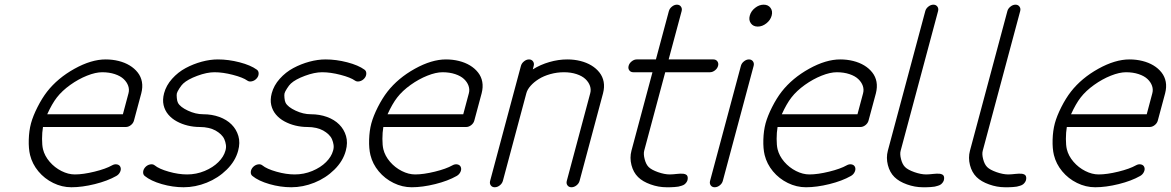

<svg xmlns="http://www.w3.org/2000/svg" viewBox="-20 -789 4933 809"><path d="M179 -307.6H497.8L521.5 -396.2Q525.6 -411.9 520.1 -427.5Q514.6 -443.1 501.1 -455.9Q487.5 -468.8 463.9 -476.7Q440.2 -484.6 410.6 -484.6Q382.8 -484.6 346.7 -470.2Q310.5 -455.8 276 -431.2Q241.5 -406.5 219.5 -378.2Q199 -351.8 179 -307.6ZM487.5 -85Q491.2 -75.7 486.1 -64.7Q481 -53.7 470.2 -47.6Q433.3 -26.6 379.6 -13.3Q325.9 0 280.8 0Q241 0 204.2 -18.1Q167.5 -36.1 141.7 -67.1Q116 -98.1 106.7 -135.7Q100.1 -162.8 101.2 -200.6Q102.3 -238.3 110.6 -269.3Q119.1 -300.5 138.1 -337.9Q157 -375.2 178.2 -402.6Q223.1 -460 293.9 -499.3Q364.7 -538.6 425 -538.6Q453.9 -538.6 479.9 -532.1Q505.9 -525.6 526.2 -513.3Q546.6 -501 560.3 -483.5Q574 -466.1 578 -444.1Q582 -422.1 575.4 -396.2L544.4 -280.8Q541.5 -269.8 531.4 -261.8Q521.2 -253.9 510.3 -253.9H161.1Q157.2 -230.7 157.2 -203.9Q157.2 -177 161.1 -160.4Q168 -132.1 189.2 -107.4Q210.4 -82.8 239 -68.4Q267.6 -54 295.2 -54Q330.6 -54 378.4 -65.8Q426.3 -77.6 452.1 -92.3Q462.9 -98.4 473.4 -96.2Q483.9 -94 487.5 -85Z M671.4 -396.2Q680.2 -429.2 705.1 -457Q730 -484.9 762.3 -502.2Q794.7 -519.5 830.1 -529.1Q865.5 -538.6 897.9 -538.6Q942.9 -538.6 989.5 -526.5Q1036.1 -514.4 1062.3 -495.4Q1070.1 -489.7 1069.8 -478.6Q1069.6 -467.5 1061.3 -458.3Q1053 -449 1041.4 -446.4Q1029.8 -443.8 1022 -449.5Q1003.7 -462.6 961.4 -473.6Q919.2 -484.6 883.5 -484.6Q851.6 -484.6 811.3 -469.6Q771 -454.6 752 -437Q744.6 -430.2 735.8 -416.5Q727.1 -402.8 725.3 -396.2Q723.6 -390.1 725 -376.1Q726.3 -362.1 730 -355.5Q739.5 -337.9 771.9 -322.8Q804.2 -307.6 836.2 -307.6Q872.8 -307.6 904.1 -296.3Q935.3 -284.9 955.7 -264.5Q976.1 -244.1 984.4 -215.9Q992.7 -187.7 983.4 -153.8Q971.7 -110.1 935.4 -74.3Q899.2 -38.6 851.1 -19.3Q803 0 753.7 0Q708 0 661.7 -13.3Q615.5 -26.6 589.8 -47.6Q582.3 -53.7 583.1 -64.8Q584 -75.9 592.5 -85Q601.1 -94 612.7 -96.2Q624.3 -98.4 631.8 -92.3Q650.4 -77.1 691.2 -65.6Q731.9 -54 768.3 -54Q806.9 -54 842.2 -68.6Q877.4 -83.3 900.1 -106Q922.9 -128.7 929.7 -153.8Q933.6 -166.3 931.9 -178.5Q930.2 -190.7 925.4 -201.9Q920.7 -213.1 910.8 -222.5Q900.9 -231.9 888.2 -239Q875.5 -246.1 858.4 -250Q841.3 -253.9 821.8 -253.9Q795.9 -253.9 771.1 -259.9Q746.3 -265.9 725 -277.5Q703.6 -289.1 689.1 -306.3Q674.6 -323.5 669.3 -346.1Q664.1 -368.7 671.4 -396.2Z M1125 -396.2Q1133.8 -429.2 1158.7 -457Q1183.6 -484.9 1215.9 -502.2Q1248.3 -519.5 1283.7 -529.1Q1319.1 -538.6 1351.6 -538.6Q1396.5 -538.6 1443.1 -526.5Q1489.7 -514.4 1515.9 -495.4Q1523.7 -489.7 1523.4 -478.6Q1523.2 -467.5 1514.9 -458.3Q1506.6 -449 1495 -446.4Q1483.4 -443.8 1475.6 -449.5Q1457.3 -462.6 1415 -473.6Q1372.8 -484.6 1337.2 -484.6Q1305.2 -484.6 1264.9 -469.6Q1224.6 -454.6 1205.6 -437Q1198.2 -430.2 1189.5 -416.5Q1180.7 -402.8 1179 -396.2Q1177.2 -390.1 1178.6 -376.1Q1179.9 -362.1 1183.6 -355.5Q1193.1 -337.9 1225.5 -322.8Q1257.8 -307.6 1289.8 -307.6Q1326.4 -307.6 1357.7 -296.3Q1388.9 -284.9 1409.3 -264.5Q1429.7 -244.1 1438 -215.9Q1446.3 -187.7 1437 -153.8Q1425.3 -110.1 1389 -74.3Q1352.8 -38.6 1304.7 -19.3Q1256.6 0 1207.3 0Q1161.6 0 1115.4 -13.3Q1069.1 -26.6 1043.5 -47.6Q1035.9 -53.7 1036.7 -64.8Q1037.6 -75.9 1046.1 -85Q1054.7 -94 1066.3 -96.2Q1077.9 -98.4 1085.4 -92.3Q1104 -77.1 1144.8 -65.6Q1185.5 -54 1221.9 -54Q1260.5 -54 1295.8 -68.6Q1331.1 -83.3 1353.8 -106Q1376.5 -128.7 1383.3 -153.8Q1387.2 -166.3 1385.5 -178.5Q1383.8 -190.7 1379 -201.9Q1374.3 -213.1 1364.4 -222.5Q1354.5 -231.9 1341.8 -239Q1329.1 -246.1 1312 -250Q1294.9 -253.9 1275.4 -253.9Q1249.5 -253.9 1224.7 -259.9Q1200 -265.9 1178.6 -277.5Q1157.2 -289.1 1142.7 -306.3Q1128.2 -323.5 1122.9 -346.1Q1117.7 -368.7 1125 -396.2Z M1613 -307.6H1931.9L1955.6 -396.2Q1959.7 -411.9 1954.2 -427.5Q1948.7 -443.1 1935.2 -455.9Q1921.6 -468.8 1897.9 -476.7Q1874.3 -484.6 1844.7 -484.6Q1816.9 -484.6 1780.8 -470.2Q1744.6 -455.8 1710.1 -431.2Q1675.5 -406.5 1653.6 -378.2Q1633.1 -351.8 1613 -307.6ZM1921.6 -85Q1925.3 -75.7 1920.2 -64.7Q1915 -53.7 1904.3 -47.6Q1867.4 -26.6 1813.7 -13.3Q1760 0 1714.8 0Q1675 0 1638.3 -18.1Q1601.6 -36.1 1575.8 -67.1Q1550 -98.1 1540.8 -135.7Q1534.2 -162.8 1535.3 -200.6Q1536.4 -238.3 1544.7 -269.3Q1553.2 -300.5 1572.1 -337.9Q1591.1 -375.2 1612.3 -402.6Q1657.2 -460 1728 -499.3Q1798.8 -538.6 1859.1 -538.6Q1887.9 -538.6 1913.9 -532.1Q1939.9 -525.6 1960.3 -513.3Q1980.7 -501 1994.4 -483.5Q2008.1 -466.1 2012.1 -444.1Q2016.1 -422.1 2009.5 -396.2L1978.5 -280.8Q1975.6 -269.8 1965.5 -261.8Q1955.3 -253.9 1944.3 -253.9H1595.2Q1591.3 -230.7 1591.3 -203.9Q1591.3 -177 1595.2 -160.4Q1602.1 -132.1 1623.3 -107.4Q1644.5 -82.8 1673.1 -68.4Q1701.7 -54 1729.2 -54Q1764.6 -54 1812.5 -65.8Q1860.4 -77.6 1886.2 -92.3Q1897 -98.4 1907.5 -96.2Q1918 -94 1921.6 -85Z M2368.2 -26.9 2467 -396.2Q2471.2 -411.9 2465.7 -427.5Q2460.2 -443.1 2446.7 -455.9Q2433.1 -468.8 2409.4 -476.7Q2385.7 -484.6 2356.2 -484.6Q2326.7 -484.6 2298.6 -476.7Q2270.5 -468.8 2250.1 -455.9Q2229.7 -443.1 2215.8 -427.5Q2201.9 -411.9 2197.8 -396.2L2098.9 -26.9Q2095.9 -15.9 2085.8 -7.9Q2075.7 0 2064.7 0Q2053.7 0 2048 -7.9Q2042.2 -15.9 2045.2 -26.9Q2066.7 -107.7 2110 -269.2Q2153.3 -430.7 2175 -511.5Q2178 -522.5 2188 -530.5Q2198 -538.6 2209 -538.6Q2220 -538.6 2225.8 -530.5Q2231.7 -522.5 2228.8 -511.5L2224.9 -496.6Q2256.8 -516.6 2294.9 -527.6Q2333 -538.6 2370.6 -538.6Q2399.4 -538.6 2425.4 -532.1Q2451.4 -525.6 2471.8 -513.3Q2492.2 -501 2505.9 -483.5Q2519.5 -466.1 2523.6 -444.1Q2527.6 -422.1 2521 -396.2L2422.1 -26.9Q2419.2 -15.9 2409.1 -7.9Q2398.9 0 2387.9 0Q2377 0 2371.1 -7.9Q2365.2 -15.9 2368.2 -26.9Z M2802.2 -54Q2808.3 -54 2816.9 -54.7Q2825.4 -55.4 2832.3 -56.2Q2839.1 -56.9 2846.8 -57.3Q2854.5 -57.6 2860 -56.8Q2865.5 -55.9 2870 -53.7Q2874.5 -51.5 2876.5 -46.8Q2878.4 -42 2877.7 -34.9Q2877 -27.6 2873.2 -22Q2869.4 -16.4 2864.9 -12.7Q2860.4 -9 2852.3 -6.5Q2844.2 -3.9 2838.3 -2.7Q2832.3 -1.5 2822 -0.9Q2811.8 -0.2 2806.4 -0.1Q2801 0 2791 0Q2788.8 0 2787.8 0Q2754.6 0 2721.2 -12Q2687.7 -23.9 2668.5 -43Q2648.7 -62.5 2640.7 -93.4Q2632.8 -124.3 2640.6 -153.8L2729.2 -484.6H2648.4Q2637.5 -484.6 2631.6 -492.6Q2625.7 -500.5 2628.7 -511.5Q2631.6 -522.5 2641.7 -530.5Q2651.9 -538.6 2662.8 -538.6H2743.7L2798.3 -742.2Q2801.3 -753.2 2811.3 -761.2Q2821.3 -769.3 2832.3 -769.3Q2843.3 -769.3 2849.1 -761.2Q2855 -753.2 2852.1 -742.2L2797.4 -538.6H2985.8Q2996.8 -538.6 3002.7 -530.5Q3008.5 -522.5 3005.6 -511.5Q3002.7 -500.5 2992.6 -492.6Q2982.4 -484.6 2971.4 -484.6H2783L2694.3 -153.8Q2690.7 -139.9 2696.3 -118.2Q2701.9 -96.4 2713.1 -85.2Q2724.9 -73.5 2752.4 -63.7Q2780 -54 2802.2 -54Z M3155.5 -511.5 3025.6 -26.9Q3022.7 -15.9 3012.6 -7.9Q3002.4 0 2991.5 0Q2980.5 0 2974.7 -7.9Q2969 -15.9 2971.9 -26.9L3101.8 -511.5Q3104.7 -522.5 3114.7 -530.5Q3124.8 -538.6 3135.7 -538.6Q3146.7 -538.6 3152.6 -530.5Q3158.4 -522.5 3155.5 -511.5ZM3143.9 -690.6Q3134 -704.1 3139.2 -723.1Q3144.3 -742.2 3161.5 -755.7Q3178.7 -769.3 3197.8 -769.3Q3216.8 -769.3 3226.7 -755.7Q3236.6 -742.2 3231.4 -723.1Q3226.3 -704.1 3209.1 -690.6Q3191.9 -677 3172.9 -677Q3153.8 -677 3143.9 -690.6Z M3274.2 -307.6H3593L3616.7 -396.2Q3620.8 -411.9 3615.4 -427.5Q3609.9 -443.1 3596.3 -455.9Q3582.8 -468.8 3559.1 -476.7Q3535.4 -484.6 3505.9 -484.6Q3478 -484.6 3441.9 -470.2Q3405.8 -455.8 3371.2 -431.2Q3336.7 -406.5 3314.7 -378.2Q3294.2 -351.8 3274.2 -307.6ZM3582.8 -85Q3586.4 -75.7 3581.3 -64.7Q3576.2 -53.7 3565.4 -47.6Q3528.6 -26.6 3474.9 -13.3Q3421.1 0 3376 0Q3336.2 0 3299.4 -18.1Q3262.7 -36.1 3236.9 -67.1Q3211.2 -98.1 3201.9 -135.7Q3195.3 -162.8 3196.4 -200.6Q3197.5 -238.3 3205.8 -269.3Q3214.4 -300.5 3233.3 -337.9Q3252.2 -375.2 3273.4 -402.6Q3318.4 -460 3389.2 -499.3Q3460 -538.6 3520.3 -538.6Q3549.1 -538.6 3575.1 -532.1Q3601.1 -525.6 3621.5 -513.3Q3641.8 -501 3655.5 -483.5Q3669.2 -466.1 3673.2 -444.1Q3677.2 -422.1 3670.7 -396.2L3639.6 -280.8Q3636.7 -269.8 3626.6 -261.8Q3616.5 -253.9 3605.5 -253.9H3256.3Q3252.4 -230.7 3252.4 -203.9Q3252.4 -177 3256.3 -160.4Q3263.2 -132.1 3284.4 -107.4Q3305.7 -82.8 3334.2 -68.4Q3362.8 -54 3390.4 -54Q3425.8 -54 3473.6 -65.8Q3521.5 -77.6 3547.4 -92.3Q3558.1 -98.4 3568.6 -96.2Q3579.1 -94 3582.8 -85Z M3882.6 -54Q3888.7 -54 3897.2 -54.7Q3905.8 -55.4 3912.6 -56.2Q3919.4 -56.9 3927.1 -57.3Q3934.8 -57.6 3940.3 -56.8Q3945.8 -55.9 3950.3 -53.7Q3954.8 -51.5 3956.8 -46.8Q3958.7 -42 3958 -34.9Q3957.3 -27.6 3953.5 -22Q3949.7 -16.4 3945.2 -12.7Q3940.7 -9 3932.6 -6.5Q3924.6 -3.9 3918.6 -2.7Q3912.6 -1.5 3902.3 -0.9Q3892.1 -0.2 3886.7 -0.1Q3881.3 0 3871.3 0Q3869.1 0 3868.2 0Q3835 0 3801.5 -12Q3768.1 -23.9 3748.8 -43Q3729 -62.5 3721.1 -93.4Q3713.1 -124.3 3720.9 -153.8L3878.7 -742.2Q3881.6 -753.2 3891.7 -761.2Q3901.9 -769.3 3912.8 -769.3Q3923.8 -769.3 3929.7 -761.2Q3935.5 -753.2 3932.6 -742.2L3774.9 -153.8Q3771 -139.9 3776.6 -118.2Q3782.2 -96.4 3793.5 -85.2Q3805.2 -73.5 3832.8 -63.7Q3860.4 -54 3882.6 -54Z M4228.5 -54Q4234.6 -54 4243.2 -54.7Q4251.7 -55.4 4258.5 -56.2Q4265.4 -56.9 4273.1 -57.3Q4280.8 -57.6 4286.3 -56.8Q4291.7 -55.9 4296.3 -53.7Q4300.8 -51.5 4302.7 -46.8Q4304.7 -42 4304 -34.9Q4303.2 -27.6 4299.4 -22Q4295.7 -16.4 4291.1 -12.7Q4286.6 -9 4278.6 -6.5Q4270.5 -3.9 4264.5 -2.7Q4258.5 -1.5 4248.3 -0.9Q4238 -0.2 4232.7 -0.1Q4227.3 0 4217.3 0Q4215.1 0 4214.1 0Q4180.9 0 4147.5 -12Q4114 -23.9 4094.7 -43Q4075 -62.5 4067 -93.4Q4059.1 -124.3 4066.9 -153.8L4224.6 -742.2Q4227.5 -753.2 4237.7 -761.2Q4247.8 -769.3 4258.8 -769.3Q4269.8 -769.3 4275.6 -761.2Q4281.5 -753.2 4278.6 -742.2L4120.8 -153.8Q4116.9 -139.9 4122.6 -118.2Q4128.2 -96.4 4139.4 -85.2Q4151.1 -73.5 4178.7 -63.7Q4206.3 -54 4228.5 -54Z M4492.9 -307.6H4811.8L4835.4 -396.2Q4839.6 -411.9 4834.1 -427.5Q4828.6 -443.1 4815.1 -455.9Q4801.5 -468.8 4777.8 -476.7Q4754.2 -484.6 4724.6 -484.6Q4696.8 -484.6 4660.6 -470.2Q4624.5 -455.8 4590 -431.2Q4555.4 -406.5 4533.4 -378.2Q4512.9 -351.8 4492.9 -307.6ZM4801.5 -85Q4805.2 -75.7 4800 -64.7Q4794.9 -53.7 4784.2 -47.6Q4747.3 -26.6 4693.6 -13.3Q4639.9 0 4594.7 0Q4554.9 0 4518.2 -18.1Q4481.4 -36.1 4455.7 -67.1Q4429.9 -98.1 4420.7 -135.7Q4414.1 -162.8 4415.2 -200.6Q4416.3 -238.3 4424.6 -269.3Q4433.1 -300.5 4452 -337.9Q4470.9 -375.2 4492.2 -402.6Q4537.1 -460 4607.9 -499.3Q4678.7 -538.6 4739 -538.6Q4767.8 -538.6 4793.8 -532.1Q4819.8 -525.6 4840.2 -513.3Q4860.6 -501 4874.3 -483.5Q4887.9 -466.1 4892 -444.1Q4896 -422.1 4889.4 -396.2L4858.4 -280.8Q4855.5 -269.8 4845.3 -261.8Q4835.2 -253.9 4824.2 -253.9H4475.1Q4471.2 -230.7 4471.2 -203.9Q4471.2 -177 4475.1 -160.4Q4481.9 -132.1 4503.2 -107.4Q4524.4 -82.8 4553 -68.4Q4581.5 -54 4609.1 -54Q4644.5 -54 4692.4 -65.8Q4740.2 -77.6 4766.1 -92.3Q4776.9 -98.4 4787.4 -96.2Q4797.9 -94 4801.5 -85Z"/></svg>

Font: Tecnico
Style: FinoInclinado
Weight: 400
Italic angle: -15°
Version: Version 1.3